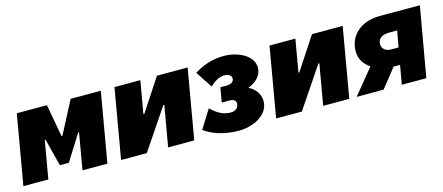

<svg xmlns="http://www.w3.org/2000/svg" viewBox="-43 -950 3194 1384"><g transform="rotate(-15 1554.5 -258.5)"><path d="M6 0H192L241 -282H247L299 -78H366L488 -272H494L447 0H633L723 -520H498L371 -277H365L321 -520H96Z M735 0H927L1132 -304H1139L1086 0H1281L1371 -520H1142L983 -278H976L1018 -520H825Z M1613 16C1721 16 1837 -43 1837 -144C1837 -196 1807 -240 1756 -265C1818 -289 1860 -331 1860 -388C1860 -479 1750 -533 1641 -533C1553 -533 1479 -503 1421 -467L1503 -342C1531 -372 1574 -397 1610 -397C1647 -397 1664 -378 1664 -360C1664 -330 1634 -321 1601 -321H1562L1543 -212H1599C1634 -212 1648 -199 1648 -177C1648 -149 1625 -126 1590 -126C1553 -126 1504 -135 1442 -196L1356 -58C1411 -16 1501 16 1613 16Z M1892 0H2084L2289 -304H2296L2243 0H2438L2528 -520H2299L2140 -278H2133L2175 -520H1982Z M2830 0H3013L3104 -520H2804C2664 -520 2571 -437 2571 -318C2571 -260 2601 -216 2646 -187L2493 0H2694L2807 -142H2813H2855ZM2754 -322C2754 -367 2788 -387 2842 -387H2899L2877 -266H2821C2781 -266 2754 -289 2754 -322Z"/></g></svg>

Font: Fixel Display Black
Style: Italic
Weight: 900
Italic angle: -10°
Designer: AlfaBravo + MacPaw
Foundry: Kyrylo Tkachov, Marchela Mozhyna, Serhii Makarenko, Maria Weinstein, Zakhar Kryvoshyya
Version: Version 1.210;Glyphs 3.2 (3217)